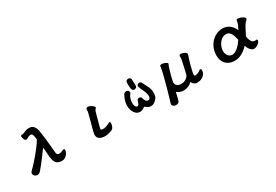

<svg xmlns="http://www.w3.org/2000/svg" viewBox="61 -1761 4378 3043"><g transform="rotate(-30 2250.0 -239.5)"><path d="M458 -560.5Q448.2 -560.5 437.3 -555.7Q426.3 -550.8 417.5 -545.9Q403.3 -538.1 395 -533.9Q386.7 -529.8 381.1 -528.1Q375.5 -526.4 371.3 -526.4Q367.2 -526.4 364.5 -527.1Q361.8 -527.8 359.4 -528.8Q354.5 -531.2 350.1 -535.6L346.7 -540Q336.4 -552.2 330.6 -576.2Q328.6 -583 326.7 -590.6Q324.7 -598.1 324.7 -602.1Q324.7 -606 324.7 -608.2Q324.7 -610.4 325.7 -612.8Q330.1 -630.9 349.6 -630.9Q352.5 -630.9 355.5 -629.9Q356.4 -629.9 358.4 -629.9Q372.6 -629.9 384.5 -635Q396.5 -640.1 410.2 -646.5Q423.8 -652.8 442.4 -658.7Q463.9 -666 493.7 -666Q545.9 -666 574.7 -637.2Q602.1 -609.9 617.2 -548.3Q625.5 -503.4 633.3 -437L642.6 -357.4Q647.5 -315.4 651.4 -272.9Q662.6 -148.4 665 -126V-125.5Q666 -114.3 668 -105Q671.4 -91.8 678.7 -84Q682.6 -80.1 689 -76.7Q698.2 -72.3 713.9 -72.3Q733.4 -72.3 762.7 -84.5L783.7 -93.3Q794.4 -97.7 800.8 -97.7Q812 -97.7 817.4 -92.3Q822.3 -87.4 822.3 -80.1Q822.3 -64 814 -42Q802.7 -12.2 780.3 10.7Q767.1 23.4 750.5 33.7Q726.6 47.9 696.3 47.9Q632.8 47.9 602.5 21Q573.2 -5.4 561.5 -52.5Q549.8 -99.6 547.1 -159.4Q544.4 -219.2 536.1 -285.2Q470.7 -189.5 375 -68.4Q342.8 -28.3 313.5 6.8Q296.9 27.3 280.3 37.1Q262.7 46.9 244.1 46.9Q214.4 46.9 194.3 26.9Q187 19.5 181.9 9Q176.8 -1.5 176.8 -14.2Q176.8 -38.1 195.8 -55.7Q234.9 -90.8 302.2 -167Q366.7 -239.3 425.3 -314.9Q483.9 -389.6 516.1 -445.8L507.8 -504.4Q500.5 -539.6 489.3 -550.8Q485.8 -554.2 480 -556.6Q472.2 -560.5 458 -560.5Z M1469.2 -490.2Q1488.8 -490.2 1510 -481Q1531.2 -471.7 1550.3 -457.5Q1569.3 -442.9 1576.2 -430.7Q1578.6 -426.3 1578.6 -421.9Q1578.6 -417.5 1575.7 -412.1Q1571.8 -406.2 1566.2 -400.1Q1560.5 -394 1555.4 -387.9Q1550.3 -381.8 1548.3 -376L1527.3 -304.2Q1497.1 -201.2 1480 -130.4Q1470.7 -93.8 1470.7 -84Q1470.7 -80.6 1471.7 -78.1Q1472.7 -75.2 1474.1 -73.7Q1476.6 -71.8 1478 -70.3Q1486.8 -64.5 1510.7 -64.5Q1531.2 -64.5 1558.6 -71.5Q1585.9 -78.6 1626 -98.6Q1641.1 -107.9 1647.5 -107.9Q1654.8 -107.9 1659.7 -101.1Q1662.1 -98.1 1664.1 -90.8V-89.8Q1664.1 -74.7 1661.1 -57.6Q1654.8 -22.5 1636.2 1.5Q1626 14.2 1612.3 20Q1580.6 33.7 1548.3 42Q1515.6 50.8 1483.4 50.8Q1404.3 50.8 1369.1 15.6Q1344.7 -8.8 1344.7 -47.9Q1344.7 -72.3 1354.5 -112.3Q1362.8 -147 1380.9 -210.9L1400.4 -280.3Q1420.4 -352.5 1432.1 -404.8Q1437.5 -427.7 1437.5 -435.8Q1437.5 -443.8 1436.8 -448.5Q1436 -453.1 1436 -455.1Q1436 -462.4 1438 -468.3Q1440.9 -476.1 1445.8 -481.4Q1454.6 -490.2 1469.2 -490.2Z M2154.3 -5.9Q2152.3 -5.9 2149.9 -5.9Q2101.6 -7.8 2070.6 -44.7Q2039.6 -81.5 2029.3 -122.1Q2021 -155.8 2021 -193.4Q2021 -248 2039.6 -299.3Q2055.7 -344.2 2082 -385.3L2082.5 -385.7Q2099.1 -400.4 2122.1 -400.4Q2127.9 -400.4 2135.3 -398.9L2157.2 -388.2Q2165 -378.9 2167.7 -369.9Q2170.4 -360.8 2170.4 -352.5Q2170.4 -349.1 2169.4 -343.3Q2143.6 -313.5 2134.3 -290Q2124.5 -266.1 2118.2 -235.8Q2113.3 -214.4 2113.3 -190.9Q2113.3 -181.2 2114.3 -170.4Q2117.2 -131.3 2136.7 -111.8Q2146.5 -102.5 2157.2 -102.5Q2169.9 -102.5 2180.2 -112.3Q2185.5 -117.7 2189.5 -126Q2199.7 -148.4 2213.9 -194.8L2215.8 -196.3Q2229.5 -208.5 2250 -208.5Q2252.9 -208.5 2257.8 -208L2283.2 -195.8L2284.2 -192.4Q2293.5 -150.9 2312 -124Q2329.1 -99.6 2353 -99.6Q2376.5 -99.6 2389.6 -119.1Q2397.9 -131.8 2397.9 -153.8Q2397.9 -168 2394.5 -185.1Q2386.2 -232.9 2361.8 -277.6Q2337.4 -322.3 2322.8 -377L2334.5 -400.4L2335.9 -401.4Q2349.6 -413.6 2370.1 -413.6Q2373 -413.6 2377.9 -413.1L2401.4 -401.4Q2433.6 -342.3 2460.9 -283.7Q2489.3 -223.6 2489.3 -174.8Q2489.3 -127 2482.9 -101.6Q2476.6 -75.2 2437 -36.1Q2398.4 2 2351.1 2Q2331.1 2 2316.7 -2.2Q2302.2 -6.3 2289.6 -15.1Q2268.6 -29.3 2246.6 -44.9Q2198.2 -5.9 2154.3 -5.9ZM2218.3 -371.1Q2203.1 -403.3 2203.1 -439.9Q2203.1 -475.6 2201.2 -511.2Q2203.6 -529.8 2215.3 -543.9Q2231.4 -556.2 2252.4 -556.2Q2255.9 -556.2 2260.7 -555.7L2283.2 -544.4Q2291 -535.2 2293.7 -526.1Q2296.4 -517.1 2296.4 -508.8Q2296.4 -505.9 2295.9 -502.9L2299.8 -393.6L2288.6 -370.6Q2271.5 -358.9 2252 -356.4Q2232.9 -358.9 2219.7 -370.1Z M3138.2 -413.6 3137.2 -445.8Q3137.2 -454.1 3138.4 -461.4Q3139.6 -468.8 3144 -473.1Q3150.9 -480 3169.4 -480Q3176.8 -480 3185.1 -478.5Q3203.1 -475.1 3220.7 -468.3Q3243.7 -458.5 3256.3 -446.3Q3266.6 -435.5 3266.6 -422.9Q3266.6 -416.5 3263.2 -411.1Q3261.7 -408.7 3261.7 -406.2V-404.8Q3253.9 -382.8 3238 -331.5Q3222.2 -280.3 3213.4 -247.6Q3194.8 -178.2 3185.5 -130.4Q3180.7 -106.4 3180.7 -94.2Q3180.7 -82 3185.5 -74.2Q3189 -68.4 3204.1 -68.4Q3217.3 -68.4 3239.3 -75.2Q3260.7 -82 3294.9 -106.4Q3303.7 -115.2 3313.5 -115.2Q3324.7 -115.2 3328.6 -105.5Q3331.1 -100.1 3331.1 -91.8Q3331.1 -49.3 3312 -22Q3293.5 4.9 3268.3 20.3Q3243.2 35.6 3216.3 41.3Q3189.5 46.9 3171.9 46.9Q3148.9 46.9 3132.3 39.6Q3101.1 25.4 3086.4 -4.4Q3082.5 -11.7 3079.6 -18.6Q3071.3 -11.2 3061.5 -2.9Q3046.4 10.3 3025.6 21.5Q3004.9 32.7 2978.5 39.6Q2952.1 46.9 2918.9 46.9Q2906.7 46.9 2889.6 44.4Q2853.5 38.6 2821.3 19Q2809.6 11.7 2800.3 2.4Q2781.7 90.3 2764.2 147.5Q2763.2 150.4 2762.2 152.8Q2752.9 186.5 2693.4 186.5Q2688.5 186.5 2677.2 183.1Q2661.1 178.2 2648.9 166Q2634.3 151.9 2634.3 136.7Q2634.3 129.9 2637.2 122.6Q2663.6 39.6 2689.9 -55.2L2724.6 -181.2Q2761.7 -317.4 2780.8 -405.3Q2790 -447.3 2790 -460L2789.6 -463.9Q2789.1 -466.8 2789.1 -470.7V-472.2Q2791.5 -479 2795.4 -482.9Q2804.7 -491.7 2823.7 -491.7Q2851.6 -491.7 2883.8 -478Q2893.6 -473.6 2902.6 -468.5Q2911.6 -463.4 2916.5 -458.5Q2922.9 -452.1 2922.9 -445.3Q2922.9 -436 2916.5 -426.3Q2910.6 -417 2907.7 -408.7Q2902.3 -393.6 2890.6 -354.2Q2878.9 -314.9 2877 -307.6L2873.5 -293.9Q2861.3 -249 2856 -227.5Q2846.2 -190.4 2838.9 -148.9Q2838.9 -126 2847.7 -109.9Q2856.4 -93.3 2870.6 -83Q2885.3 -72.8 2904.1 -67.6Q2922.9 -62.5 2939.9 -62.5Q2957 -62.5 2976.1 -66.9Q3017.6 -75.7 3049.8 -105.5Q3066.4 -120.6 3078.6 -142.6L3106.4 -262.2Q3121.1 -323.7 3135.7 -395.5Q3138.2 -403.8 3138.2 -413.6Z M3944.3 -499Q3971.7 -499 4003.9 -489.3Q4035.6 -480 4064.5 -459Q4093.3 -438 4116.7 -405.8Q4135.3 -380.4 4146 -347.2Q4151.4 -357.4 4157.2 -368.2Q4191.9 -429.2 4198.7 -473.1Q4200.7 -483.9 4201.2 -495.1Q4204.6 -510.3 4222.7 -512.2Q4226.6 -512.7 4230.5 -512.7Q4234.4 -512.7 4238.3 -512.2Q4262.7 -510.3 4293 -497.6Q4312.5 -489.3 4326.7 -479Q4342.3 -468.3 4348.1 -455.6Q4350.1 -450.7 4350.1 -446.8Q4350.1 -435.1 4339.8 -426.3Q4329.6 -418.5 4317.4 -404.3Q4311.5 -397 4306.4 -391.6Q4301.3 -386.2 4299.8 -382.8Q4271.5 -340.8 4249.5 -294.9Q4228 -249.5 4200.7 -203.6Q4215.8 -119.6 4243.2 -92.3Q4263.7 -72.3 4296.9 -72.3Q4303.7 -72.3 4307.1 -73.2Q4310.5 -74.2 4311.5 -74.2Q4312.5 -74.2 4314 -74.7Q4316.4 -75.2 4318.4 -75.2Q4320.3 -75.2 4322.3 -74.7Q4327.1 -73.7 4330.1 -70.8Q4335 -65.9 4335 -56.6Q4335 -40.5 4322.8 -23.9Q4305.7 -2 4276.9 14.6Q4246.1 32.2 4222.7 32.2Q4197.8 32.2 4178.7 19.5Q4152.8 2.4 4133.8 -31.2Q4127.9 -42 4125 -49.1Q4122.1 -56.2 4121.1 -58.8Q4120.1 -61.5 4118.9 -64.2Q4117.7 -66.9 4116.7 -69.6Q4115.7 -72.3 4115.2 -75.2Q4113.3 -80.6 4111.3 -85.9Q4056.6 -26.9 3997.1 6.8Q3931.6 43.9 3862.3 43.9Q3805.2 43.9 3761.7 24.9Q3718.8 5.4 3691.2 -28.8Q3663.6 -63 3652.3 -109.9Q3645.5 -140.1 3645.5 -173.8Q3645.5 -191.9 3647.5 -210.9Q3656.7 -305.2 3710.9 -378.9Q3760.3 -445.3 3834.5 -477.1Q3886.2 -499 3944.3 -499ZM3942.4 -392.6Q3904.8 -392.6 3874 -373Q3832 -346.2 3804.7 -300.8Q3792 -278.8 3783.2 -254.4Q3770.5 -217.3 3770.5 -184.6Q3770.5 -130.9 3799.3 -94.7Q3812.5 -77.6 3831.1 -67.9Q3849.6 -58.6 3873 -58.6Q3896.5 -58.6 3922.4 -70.8Q3974.1 -95.2 4024.4 -155.8Q4048.3 -185.1 4070.8 -218.3Q4062.5 -254.4 4052.5 -286.1Q4042.5 -317.9 4027.8 -342.3Q4013.7 -365.7 3993.4 -379.2Q3973.1 -392.6 3942.4 -392.6Z"/></g></svg>

Font: Bakudai
Style: Bold
Weight: 700
Version: Version 1.48